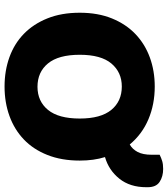

<svg xmlns="http://www.w3.org/2000/svg" viewBox="32 -732 719 822"><g transform="rotate(90 391.0 -321.5)"><path d="M668 -304Q668 -226 644 -165.5Q620 -105 577.5 -64.5Q535 -24 477 -3Q419 18 351 18Q283 18 225 -3Q167 -24 125 -65Q83 -106 59 -166Q35 -226 35 -304Q35 -382 59.5 -442Q84 -502 126.5 -542.5Q169 -583 226.5 -604Q284 -625 351 -625Q427 -625 491 -598Q555 -571 599 -518Q619 -529 631 -551.5Q643 -574 643 -612V-646Q657 -653 670.5 -657Q684 -661 704 -661Q736 -661 759 -646Q782 -631 782 -595V-589Q782 -519 745.5 -473.5Q709 -428 653 -412Q668 -364 668 -304ZM488 -304Q488 -394 451 -439Q414 -484 351 -484Q290 -484 252.5 -439.5Q215 -395 215 -304Q215 -213 252 -168Q289 -123 352 -123Q414 -123 451 -168Q488 -213 488 -304Z"/></g></svg>

Font: Baloo Chettan 2 ExtraBold
Style: Regular
Weight: 800
Designer: Maithili Shingre, Unnati Kotecha and Ek Type
Foundry: Ek Type
Version: Version 1.640;hotconv 1.0.111;makeotfexe 2.5.65597; ttfautoh